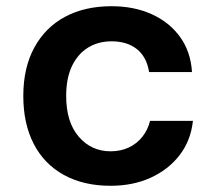

<svg xmlns="http://www.w3.org/2000/svg" viewBox="-20 -586 690 618"><path d="M336 12Q249 12 185.5 -23Q122 -58 88.5 -123Q55 -188 55 -277Q55 -368 90.5 -433Q126 -498 189.5 -532Q253 -566 339 -566Q412 -566 469 -540Q526 -514 560 -466.5Q594 -419 598 -354H460Q452 -403 420.5 -428Q389 -453 339 -453Q296 -453 263 -432.5Q230 -412 211.5 -373Q193 -334 193 -277Q193 -193 233.5 -146Q274 -99 336 -99Q368 -99 394 -111Q420 -123 438 -145.5Q456 -168 463 -197H601Q594 -133 558 -86.5Q522 -40 465 -14Q408 12 336 12Z"/></svg>

Font: Azeret Mono SemiBold
Style: Regular
Weight: 600
Designer: Martin Vácha
Foundry: Displaay
Version: Version 1.002